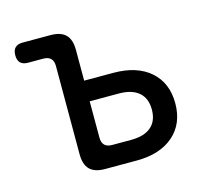

<svg xmlns="http://www.w3.org/2000/svg" viewBox="-85 -643 771 736"><g transform="rotate(-15 300.0 -275.0)"><path d="M255 -348H370Q464 -348 517 -301.5Q570 -255 570 -174Q570 -93 516.5 -46.5Q463 0 370 0H245Q204 0 184.5 -19.5Q165 -39 165 -80V-430Q165 -450 155 -460Q145 -470 125 -470H65Q45 -470 35 -480Q25 -490 25 -510Q25 -530 35 -540Q45 -550 65 -550H175Q216 -550 235.5 -530.5Q255 -511 255 -470ZM255 -122Q255 -102 265 -92Q275 -82 295 -82H370Q422 -82 449.5 -105.5Q477 -129 477 -174Q477 -219 449.5 -242.5Q422 -266 370 -266H255Z"/></g></svg>

Font: Maple Mono Normal
Style: Regular
Weight: 400
Monospace: yes
Designer: subframe7536
Version: Version 7.000